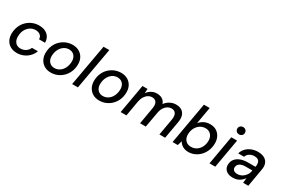

<svg xmlns="http://www.w3.org/2000/svg" viewBox="82 -1796 4211 2879"><g transform="rotate(30 2187.0 -356.0)"><path d="M256 12Q191 12 142.5 -16Q94 -44 69 -94.5Q44 -145 46 -212Q49 -277 72.5 -332.5Q96 -388 137.5 -428.5Q179 -469 232.5 -491.5Q286 -514 348 -514Q440 -514 494.5 -465.5Q549 -417 550 -333H446Q445 -380 413 -404Q381 -428 333 -428Q284 -428 243 -401.5Q202 -375 177 -328.5Q152 -282 150 -221Q148 -186 156.5 -158Q165 -130 181 -111.5Q197 -93 220 -83Q243 -73 270 -73Q303 -73 332 -84Q361 -95 383.5 -116.5Q406 -138 418 -169H521Q502 -116 463 -75Q424 -34 370.5 -11Q317 12 256 12Z M844 12Q778 12 729.5 -17.5Q681 -47 655 -99Q629 -151 632 -217Q634 -281 657.5 -335.5Q681 -390 721.5 -429.5Q762 -469 814.5 -491.5Q867 -514 928 -514Q993 -514 1042 -485.5Q1091 -457 1117 -406Q1143 -355 1140 -287Q1138 -223 1114.5 -168.5Q1091 -114 1050.5 -73.5Q1010 -33 957.5 -10.5Q905 12 844 12ZM857 -74Q907 -74 947 -100.5Q987 -127 1011 -174Q1035 -221 1038 -282Q1040 -329 1024 -361.5Q1008 -394 979.5 -411Q951 -428 915 -428Q866 -428 826.5 -401.5Q787 -375 762.5 -328Q738 -281 735 -220Q733 -174 749 -141Q765 -108 793.5 -91Q822 -74 857 -74Z M1211 0 1339 -720H1439L1311 0Z M1683 12Q1617 12 1568.5 -17.5Q1520 -47 1494 -99Q1468 -151 1471 -217Q1473 -281 1496.5 -335.5Q1520 -390 1560.5 -429.5Q1601 -469 1653.5 -491.5Q1706 -514 1767 -514Q1832 -514 1881 -485.5Q1930 -457 1956 -406Q1982 -355 1979 -287Q1977 -223 1953.5 -168.5Q1930 -114 1889.5 -73.5Q1849 -33 1796.5 -10.5Q1744 12 1683 12ZM1696 -74Q1746 -74 1786 -100.5Q1826 -127 1850 -174Q1874 -221 1877 -282Q1879 -329 1863 -361.5Q1847 -394 1818.5 -411Q1790 -428 1754 -428Q1705 -428 1665.5 -401.5Q1626 -375 1601.5 -328Q1577 -281 1574 -220Q1572 -174 1588 -141Q1604 -108 1632.5 -91Q1661 -74 1696 -74Z M2051 0 2139 -502H2227L2222 -425Q2251 -467 2293.5 -490.5Q2336 -514 2386 -514Q2423 -514 2452.5 -503.5Q2482 -493 2503 -471.5Q2524 -450 2534 -418Q2567 -463 2615.5 -488.5Q2664 -514 2716 -514Q2775 -514 2814.5 -490Q2854 -466 2870.5 -417Q2887 -368 2873 -295L2821 0H2722L2772 -285Q2784 -356 2761 -392.5Q2738 -429 2687 -429Q2654 -429 2624 -412Q2594 -395 2571 -363Q2548 -331 2537 -284L2486 0H2387L2436 -285Q2449 -356 2426 -392.5Q2403 -429 2351 -429Q2317 -429 2285 -410Q2253 -391 2230 -354.5Q2207 -318 2197 -266L2151 0Z M3224 12Q3184 12 3151.5 -1Q3119 -14 3097 -34.5Q3075 -55 3063 -78L3040 0H2950L3077 -720H3177L3126 -429Q3156 -465 3201.5 -489.5Q3247 -514 3309 -514Q3374 -514 3419.5 -484.5Q3465 -455 3489 -404Q3513 -353 3510 -289Q3508 -225 3485.5 -170.5Q3463 -116 3424 -75Q3385 -34 3334 -11Q3283 12 3224 12ZM3223 -75Q3275 -75 3315.5 -101Q3356 -127 3380.5 -172.5Q3405 -218 3407 -276Q3409 -320 3393.5 -354Q3378 -388 3348.5 -407.5Q3319 -427 3278 -427Q3226 -427 3185 -400.5Q3144 -374 3119 -328Q3094 -282 3092 -223Q3090 -179 3105.5 -145.5Q3121 -112 3151.5 -93.5Q3182 -75 3223 -75Z M3589 0 3677 -502H3777L3689 0ZM3756 -597Q3726 -597 3708 -615Q3690 -633 3689 -661Q3690 -688 3708.5 -706Q3727 -724 3756 -724Q3783 -724 3802.5 -706.5Q3822 -689 3821 -661Q3822 -633 3802.5 -615Q3783 -597 3756 -597Z M3997 12Q3940 12 3904.5 -7Q3869 -26 3852.5 -57.5Q3836 -89 3838 -126Q3840 -180 3870.5 -219Q3901 -258 3956 -279Q4011 -300 4083 -300H4213Q4221 -344 4213 -373Q4205 -402 4182 -416.5Q4159 -431 4121 -431Q4076 -431 4040 -409Q4004 -387 3988 -345H3887Q3903 -399 3939.5 -436.5Q3976 -474 4027 -494Q4078 -514 4135 -514Q4204 -514 4248 -489Q4292 -464 4309.5 -418.5Q4327 -373 4315 -311L4261 0H4172L4180 -85Q4166 -65 4147.5 -47Q4129 -29 4106.5 -15.5Q4084 -2 4056.5 5Q4029 12 3997 12ZM4030 -69Q4062 -69 4091.5 -82Q4121 -95 4144 -117.5Q4167 -140 4181.5 -168Q4196 -196 4199 -226V-229H4080Q4039 -229 4008.5 -218Q3978 -207 3962 -186.5Q3946 -166 3945 -138Q3944 -106 3966 -87.5Q3988 -69 4030 -69Z"/></g></svg>

Font: DM Sans 16pt Medium
Style: Italic
Weight: 500
Italic angle: -10°
Version: Version 4.004;gftools[0.9.30]